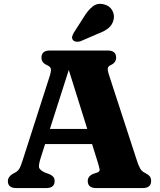

<svg xmlns="http://www.w3.org/2000/svg" viewBox="-20 -957 814 977"><path d="M258 -36Q258 0 215 0H63Q20 0 20 -36Q20 -56.5 44 -72L57.5 -79Q70.5 -86.5 77.8 -97.8Q85 -109 95.5 -142L233.5 -571.5Q241 -596 238.8 -607Q236.5 -618 218.5 -626Q191 -637.5 191 -664Q191 -700 234.5 -700H527.5Q571 -700 571 -664Q571 -638 543 -625.5Q530.5 -620 528.8 -610Q527 -600 533 -580.5L673 -151Q683.5 -117 692.5 -100.8Q701.5 -84.5 717.5 -77.5Q736 -68 742.5 -59Q749 -50 749 -36Q749 0 705.5 0H470Q426.5 0 426.5 -36Q426.5 -60 453.5 -72L476.5 -79.5Q488.5 -84.5 486.8 -95.2Q485 -106 478 -129.5L448.5 -224H209.5L188 -156.5Q177 -122.5 178.2 -107.5Q179.5 -92.5 209.5 -78.5L231 -71Q243.5 -65.5 250.8 -57.5Q258 -49.5 258 -36ZM234 -301H424L330 -601ZM407 -871Q428 -905.5 451.8 -924.2Q475.5 -943 508.5 -935Q537.5 -928 550.8 -904.8Q564 -881.5 558 -857Q552 -831 532.8 -814.8Q513.5 -798.5 478.5 -785.5L390.5 -747.5Q380 -743.5 368.8 -744.8Q357.5 -746 351.5 -753Q345 -761.5 347.2 -770.8Q349.5 -780 355.5 -790.5Z"/></svg>

Font: Fraunces 9pt S050
Style: Bold
Weight: 700
Version: Version 1.000; ttfautohint (v1.8.3)